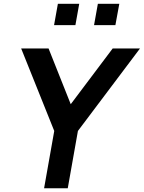

<svg xmlns="http://www.w3.org/2000/svg" viewBox="-20 -1010 771 1030"><path d="M405 -989.5 384.5 -875H270L290.5 -989.5ZM620 -989.5 599 -875H484.5L505 -989.5ZM731 -750 398 -307.5 343.5 0H216.5L271 -307.5L93.5 -750H240.5L359.5 -451L584.5 -750Z"/></svg>

Font: Russisch Sans
Style: Bold Italic
Weight: 700
Italic angle: -10°
Designer: Michael Sharanda (font) & Cristiano Sobral (main changes)
Foundry: Michael Sharanda
Version: Version 2.00;September 8, 2020;FontCreator 13.0.0.2681 64-bi